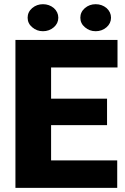

<svg xmlns="http://www.w3.org/2000/svg" viewBox="-20 -903 600 923"><path d="M225.6 -131.8V-301.3H494.6V-428.7H225.6V-578.6H544.9V-710.9H54.2V0H543.5V-131.8ZM112.8 -817.9C112.8 -799.8 120.1 -784.2 134.8 -772C149.4 -759.3 166.5 -752.9 186.5 -752.9C206.5 -752.9 224.1 -759.3 238.8 -772C252.9 -784.2 260.3 -799.8 260.3 -817.9C260.3 -835.9 252.9 -851.6 238.8 -864.3C224.1 -876.5 206.5 -882.8 186.5 -882.8C166.5 -882.8 149.4 -876.5 134.8 -864.3C120.1 -851.6 112.8 -835.9 112.8 -817.9ZM366.2 -817.9C366.2 -799.8 373.5 -784.2 388.2 -772C402.8 -759.3 419.9 -752.9 439.9 -752.9C460 -752.9 477.5 -759.3 492.2 -772C506.3 -784.2 513.7 -799.8 513.7 -817.9C513.7 -835.9 506.3 -851.6 492.2 -864.3C477.5 -876.5 460 -882.8 439.9 -882.8C419.9 -882.8 402.8 -876.5 388.2 -864.3C373.5 -851.6 366.2 -835.9 366.2 -817.9Z"/></svg>

Font: Vazirmatn Black
Style: Regular
Weight: 900
Designer: Saber Rastikerdar
Foundry: Saber Rastikerdar
Version: Version 33.003